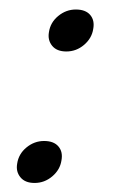

<svg xmlns="http://www.w3.org/2000/svg" viewBox="-20 -386 258 414"><path d="M54.5 8.5Q34 8.5 24 -3.8Q14 -16 17 -33Q20 -54 37 -68Q54 -82 75 -82Q96 -82 106 -70.2Q116 -58.5 112.5 -40Q109.5 -20 92.8 -5.8Q76 8.5 54.5 8.5ZM123 -275Q102.5 -275 92.5 -287.2Q82.5 -299.5 85.5 -316.5Q88.5 -337.5 105.5 -351.5Q122.5 -365.5 143.5 -365.5Q164.5 -365.5 174.5 -353.8Q184.5 -342 181 -323.5Q178 -303.5 161.2 -289.2Q144.5 -275 123 -275Z"/></svg>

Font: Fraunces 144pt SuperSoft Light
Style: Italic
Weight: 300
Italic angle: -16°
Version: Version 1.000;[b76b70a41]